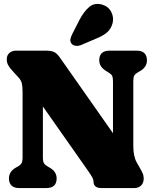

<svg xmlns="http://www.w3.org/2000/svg" viewBox="-20 -958 794 978"><path d="M268.5 -49Q268.5 0 215 0H79Q51.5 0 38.5 -13Q25.5 -26 25.5 -49Q25.5 -84 60.5 -104L71 -110Q84 -117 89.5 -126.5Q95 -136 95 -156.5V-488Q95 -517.5 91.2 -533.2Q87.5 -549 75 -562.5L41 -600Q27.5 -615 21 -627.2Q14.5 -639.5 14.5 -656.5Q14.5 -676.5 27.8 -688.2Q41 -700 62 -700H212.5Q240.5 -700 255.5 -693Q270.5 -686 285 -665L555.5 -279.5V-543.5Q555.5 -564 550.5 -572.8Q545.5 -581.5 531 -590L521 -596Q485.5 -617.5 485.5 -651Q485.5 -700 539 -700H675Q703 -700 715.8 -687Q728.5 -674 728.5 -651Q728.5 -616 693.5 -596L683 -590Q669 -582 664 -573.2Q659 -564.5 659 -543.5V-215Q659 -161.5 676.5 -130.5L693 -101.5Q705.5 -80 708.8 -70Q712 -60 712 -48.5Q712 -26.5 698.8 -13.2Q685.5 0 664.5 0H496.5Q456 0 456 -35Q456 -42.5 451 -52.8Q446 -63 422.5 -96.5L198.5 -415.5V-156.5Q198.5 -135.5 203.8 -126.8Q209 -118 223 -110L233 -104Q268.5 -84 268.5 -49ZM386 -859Q408 -900 434.5 -922.5Q461 -945 499 -935Q532 -925.5 546.5 -897.5Q561 -869.5 553.5 -840Q546 -811.5 526.2 -793.8Q506.5 -776 466.5 -760L392.5 -728.5Q379.5 -723 365.5 -724.8Q351.5 -726.5 344 -736Q336 -747.5 338.8 -759.8Q341.5 -772 348.5 -785.5Z"/></svg>

Font: Fraunces 144pt SuperSoft Black
Style: Regular
Weight: 900
Version: Version 1.000;[b76b70a41]